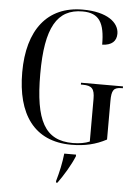

<svg xmlns="http://www.w3.org/2000/svg" viewBox="-62 -771 740 1039"><g transform="rotate(5 308.5 -251.5)"><path d="M346 10C420 10 479 -4 537 -35V-244C537 -303 548 -319 592 -319H598V-329H370V-319H380C430 -319 445 -303 445 -247V-16C422 -6 389 0 354 0C202 0 146 -104 146 -358C146 -610 207 -714 345 -714C436 -714 466 -662 466 -544C518 -546 543 -570 543 -610C543 -670 479 -724 345 -724C153 -724 48 -588 48 -358C48 -131 144 10 346 10ZM282 212V221H290C321 178 356 121 377 70V61H313C307 114 297 160 282 212Z"/></g></svg>

Font: Noto Serif Display Condensed
Style: Regular
Weight: 400
Width: 3
Designer: Monotype Design Team
Foundry: Monotype Imaging Inc.
Version: Version 2.009